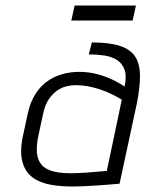

<svg xmlns="http://www.w3.org/2000/svg" viewBox="-20 -662 525 692"><path d="M470 -642H249L237 -588H458ZM429 -350Q409 -364 383 -376Q357 -388 327.5 -395.5Q298 -403 265 -403Q235 -403 205.5 -395Q176 -387 151 -369.5Q126 -352 107.5 -323Q89 -294 80 -252L62 -169Q51 -114 61 -78Q71 -42 97.5 -22.5Q124 -3 163.5 4Q203 11 251 10Q266 10 286.5 9Q307 8 329 6.5Q351 5 370 3.5Q389 2 400.5 1Q412 0 411 0L473 -288Q485 -348 484.5 -390.5Q484 -433 466.5 -459Q449 -485 411 -497Q373 -509 311 -509L300 -466Q329 -466 356 -462Q383 -458 402 -445.5Q421 -433 429 -410.5Q437 -388 429 -350ZM419 -303 365 -46Q365 -46 360 -45.5Q355 -45 346 -44.5Q337 -44 323.5 -42.5Q310 -41 293.5 -40Q277 -39 257 -38Q206 -36 175 -43.5Q144 -51 129.5 -68.5Q115 -86 113 -113Q111 -140 119 -176L135 -250Q142 -284 156 -304.5Q170 -325 186.5 -336Q203 -347 220 -351Q237 -355 250 -355Q282 -355 311.5 -348Q341 -341 368.5 -329Q396 -317 419 -303Z"/></svg>

Font: Advent Pro
Style: Italic
Weight: 400
Italic angle: -12°
Designer: VivaRado, Andreas Kalpakidis
Foundry: VivaRado, Andreas Kalpakidis
Version: Version 3.000